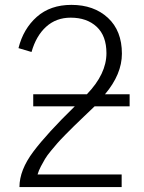

<svg xmlns="http://www.w3.org/2000/svg" viewBox="-20 -756 583 776"><path d="M114.3 -326.2V-375H331.1Q410.2 -457 410.2 -541Q410.2 -611.3 370.6 -647.9Q331.1 -684.6 265.6 -684.6Q207 -684.6 166.5 -647.9Q126 -611.3 107.4 -545.9L54.7 -561.5Q74.2 -639.6 128.9 -688Q183.6 -736.3 268.6 -736.3Q359.4 -736.3 416 -684.1Q472.7 -631.8 472.7 -539.1Q472.7 -456.1 404.3 -375H503.9V-326.2H362.3Q349.6 -314.5 319.8 -285.6Q290 -256.8 278.8 -246.1Q267.6 -235.4 244.6 -211.9Q221.7 -188.5 211.9 -177.2Q202.1 -166 186 -146.5Q169.9 -127 162.1 -113.8Q154.3 -100.6 145.5 -84Q136.7 -67.4 131.8 -50.8H471.7V0H58.6Q58.6 -68.4 114.7 -143.1Q170.9 -217.8 282.2 -326.2Z"/></svg>

Font: Gothic A1 Light
Style: Regular
Weight: 300
Version: Version 2.50